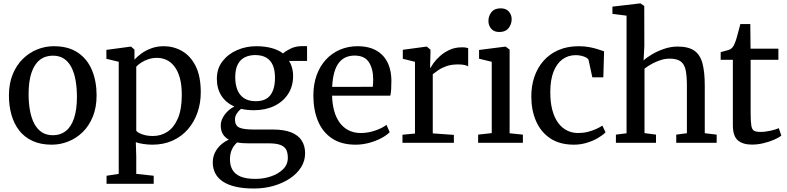

<svg xmlns="http://www.w3.org/2000/svg" viewBox="-20 -839 4622 1128"><path d="M32.5 -277.5Q32.5 -348 54.5 -402Q76.5 -456 114 -492.8Q151.5 -529.5 198.5 -548.5Q245.5 -567.5 295.5 -567.5Q383 -567.5 438.5 -529.2Q494 -491 520.8 -425.8Q547.5 -360.5 547.5 -279Q547.5 -208.5 525.5 -154.2Q503.5 -100 466 -63.2Q428.5 -26.5 381.5 -7.8Q334.5 11 284 11Q219 11 171.2 -11Q123.5 -33 93 -72.2Q62.5 -111.5 47.5 -164Q32.5 -216.5 32.5 -277.5ZM291 -44.5Q335.5 -44.5 367 -69.5Q398.5 -94.5 415.2 -145Q432 -195.5 432 -271Q432 -322 424.2 -366Q416.5 -410 400 -442.8Q383.5 -475.5 356.5 -493.8Q329.5 -512 291 -512Q245.5 -512 213.8 -487Q182 -462 165 -411.8Q148 -361.5 148 -285.5Q148 -234 156 -190Q164 -146 181 -113.2Q198 -80.5 225.2 -62.5Q252.5 -44.5 291 -44.5Z M606 241V193.5L677.5 182.5V-476L605 -493.5V-546L747 -565H750L770 -547.5V-488.5Q786 -506.5 811 -524.8Q836 -543 869.2 -555.2Q902.5 -567.5 942.5 -567.5Q999.5 -567.5 1049 -539.5Q1098.5 -511.5 1129 -451.8Q1159.5 -392 1159.5 -296Q1159.5 -233 1140 -177.2Q1120.5 -121.5 1083.5 -79Q1046.5 -36.5 993.8 -12.8Q941 11 875 11Q850.5 11 823 7Q795.5 3 778 -3.5L780.5 80.5V182.5L883 193.5V241ZM878 -40Q926 -40 964.2 -65.2Q1002.5 -90.5 1025.2 -143.8Q1048 -197 1048 -281.5Q1048 -339 1036.8 -380.2Q1025.5 -421.5 1005.2 -448Q985 -474.5 958.8 -486.8Q932.5 -499 902.5 -499Q874.5 -499 850.5 -490.8Q826.5 -482.5 808.5 -470.5Q790.5 -458.5 780.5 -447V-71Q788 -60 815.2 -50Q842.5 -40 878 -40Z M1472 268.5Q1409.5 268.5 1363.8 257.8Q1318 247 1288.5 227Q1259 207 1244.5 178.8Q1230 150.5 1230 115.5Q1230 83.5 1243 57.2Q1256 31 1277.5 11.8Q1299 -7.5 1324.5 -18.5Q1301 -31 1289 -51.8Q1277 -72.5 1277 -102Q1277 -124.5 1288 -145.8Q1299 -167 1317 -184.8Q1335 -202.5 1357 -213Q1307 -235.5 1280.5 -277Q1254 -318.5 1254 -376Q1254 -436.5 1287.2 -479.2Q1320.5 -522 1373.2 -544.8Q1426 -567.5 1485 -567.5Q1535 -567.5 1575 -556.8Q1615 -546 1643 -525Q1654 -536.5 1684.8 -552.2Q1715.5 -568 1753.5 -568H1784V-481H1678Q1685.5 -470 1690.8 -456Q1696 -442 1699 -426Q1702 -410 1702 -392.5Q1702 -331.5 1672.2 -286.2Q1642.5 -241 1590.8 -216.2Q1539 -191.5 1473 -191.5Q1452 -191.5 1432.8 -193.5Q1413.5 -195.5 1396 -199.5Q1381 -187.5 1370.8 -171.5Q1360.5 -155.5 1360.5 -137.5Q1360.5 -101.5 1385.2 -89.8Q1410 -78 1469.5 -78H1584Q1649 -78 1690.8 -61.2Q1732.5 -44.5 1752.5 -13.2Q1772.5 18 1772.5 61.5Q1772.5 106 1749 143.5Q1725.5 181 1683.8 209Q1642 237 1587.8 252.8Q1533.5 268.5 1472 268.5ZM1481 212Q1529 212 1572.2 197.2Q1615.5 182.5 1643.2 155Q1671 127.5 1671 88Q1671 60.5 1662 41.5Q1653 22.5 1628.2 12.8Q1603.5 3 1555.5 3H1436.5Q1419 3 1402.8 1.8Q1386.5 0.5 1373 -2Q1353.5 15 1342.2 39.8Q1331 64.5 1331 97.5Q1331 133 1345.8 158.8Q1360.5 184.5 1393.2 198.2Q1426 212 1481 212ZM1482.5 -244.5Q1541.5 -244.5 1568.5 -280Q1595.5 -315.5 1595.5 -382.5Q1595.5 -428 1582.2 -457.2Q1569 -486.5 1543.2 -501Q1517.5 -515.5 1479.5 -515.5Q1445.5 -515.5 1418.8 -502.5Q1392 -489.5 1377 -460.8Q1362 -432 1362 -385Q1362 -344 1374.2 -312.2Q1386.5 -280.5 1413.2 -262.5Q1440 -244.5 1482.5 -244.5Z M2069 11Q1985.5 11 1930.5 -25.8Q1875.5 -62.5 1848.2 -127.8Q1821 -193 1821 -277.5Q1821 -343.5 1840.2 -397Q1859.5 -450.5 1894.5 -488.5Q1929.5 -526.5 1977 -547Q2024.5 -567.5 2081 -567.5Q2174 -567.5 2225.5 -516.2Q2277 -465 2279.5 -369Q2279.5 -338.5 2278.2 -316.2Q2277 -294 2273 -277H1931Q1932 -229 1943 -188.8Q1954 -148.5 1975.2 -119Q1996.5 -89.5 2027.8 -73.5Q2059 -57.5 2100.5 -57.5Q2142 -57.5 2184.8 -72.2Q2227.5 -87 2250.5 -105.5L2269.5 -62.5Q2251.5 -44 2220 -27.2Q2188.5 -10.5 2149.2 0.2Q2110 11 2069 11ZM1931.5 -328.5 2170 -329Q2171 -337.5 2171.8 -350.2Q2172.5 -363 2172.5 -372.5Q2172.5 -434 2147.5 -473.2Q2122.5 -512.5 2063 -512.5Q2036 -512.5 2013 -503Q1990 -493.5 1972.5 -472.2Q1955 -451 1944.5 -415.5Q1934 -380 1931.5 -328.5Z M2344.5 0V-47.5L2418 -54.5V-476L2346.5 -493.5V-546.5L2484 -565H2487.5L2509 -547.5V-528.5L2506.5 -440.5H2509Q2513.5 -449 2527.2 -468.5Q2541 -488 2564.5 -509.2Q2588 -530.5 2620.5 -545.8Q2653 -561 2694 -561Q2708.5 -561 2716.8 -559.5Q2725 -558 2730.5 -556V-449Q2724.5 -453.5 2709.8 -457Q2695 -460.5 2671.5 -460.5Q2631.5 -460.5 2603.2 -450.5Q2575 -440.5 2555.8 -427.2Q2536.5 -414 2522.5 -403V-55.5L2646.5 -46.5V0Z M2789 0V-48L2869 -57V-476L2794.5 -494V-545.5L2948 -565H2951L2974 -547.5V-56L3052 -48V0ZM2913.5 -651Q2882 -651 2865.8 -670.2Q2849.5 -689.5 2849.5 -716Q2849.5 -745 2867.2 -767.5Q2885 -790 2921 -790H2922Q2953 -790 2969.5 -771.2Q2986 -752.5 2986 -726Q2986 -697 2968 -674Q2950 -651 2914.5 -651Z M3352 11Q3268.5 11 3213 -26Q3157.5 -63 3129.5 -127Q3101.5 -191 3101.5 -270.5Q3101 -332.5 3119 -386.2Q3137 -440 3172.5 -480.8Q3208 -521.5 3260.2 -544.5Q3312.5 -567.5 3380.5 -567.5Q3414.5 -567.5 3443.2 -562Q3472 -556.5 3493.8 -549.2Q3515.5 -542 3529 -537.5L3524.5 -384.5H3460L3438 -486Q3436 -494 3424.5 -500.5Q3413 -507 3396.5 -511Q3380 -515 3362.5 -515Q3318 -515 3284.5 -490.5Q3251 -466 3232.2 -418.5Q3213.5 -371 3213 -300.5Q3212.5 -239 3224.8 -193.2Q3237 -147.5 3259 -117.5Q3281 -87.5 3311 -72.5Q3341 -57.5 3376 -57.5Q3406 -57.5 3433 -64.2Q3460 -71 3482 -81Q3504 -91 3519 -101L3537.5 -61.5Q3521 -44.5 3492.2 -27.8Q3463.5 -11 3427 0Q3390.5 11 3352 11Z M3661 -56V-747L3578 -757.5V-800L3740 -819H3743L3765 -804L3765.5 -568.5L3761 -484Q3779 -501 3811 -520Q3843 -539 3882.2 -552.2Q3921.5 -565.5 3961 -565.5Q4024 -565.5 4058.8 -541.5Q4093.5 -517.5 4107 -466.8Q4120.5 -416 4120.5 -336.5V-56.5L4190.5 -48V0H3953V-48L4015.5 -56.5V-337Q4015.5 -391 4008.5 -426Q4001.5 -461 3979.5 -477.8Q3957.5 -494.5 3914 -494.5Q3888 -494.5 3860.8 -485.8Q3833.5 -477 3809 -463.5Q3784.5 -450 3766.5 -435.5V-57L3834 -48V0H3598.5V-48Z M4397.5 10.5Q4344 10.5 4314.8 -14.5Q4285.5 -39.5 4285.5 -104.5V-487.5H4214V-532.5Q4223.5 -535.5 4235.5 -538.5Q4247.5 -541.5 4258 -544.8Q4268.5 -548 4273.5 -551.5Q4279.5 -556 4283.8 -561Q4288 -566 4291.5 -572.8Q4295 -579.5 4298.5 -589Q4303.5 -601 4309.5 -622.5Q4315.5 -644 4321 -665Q4326.5 -686 4329.5 -697.5H4388L4389.5 -553H4553V-487.5H4390V-178.5Q4390 -125 4394 -101Q4398 -77 4410.8 -70.5Q4423.5 -64 4448 -64Q4476 -64 4507.8 -71.2Q4539.5 -78.5 4555.5 -86L4570.5 -42Q4555 -30 4527.2 -18Q4499.5 -6 4465.5 2.2Q4431.5 10.5 4397.5 10.5Z"/></svg>

Font: Merriweather 24pt
Style: Regular
Weight: 400
Designer: Eben Sorkin
Foundry: Eben Sorkin
Version: Version 2.100